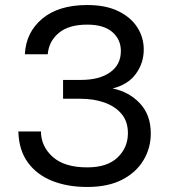

<svg xmlns="http://www.w3.org/2000/svg" viewBox="-20 -732 690 764"><path d="M327 12Q248 12 187 -12.5Q126 -37 90.5 -86Q55 -135 53 -209H143Q143 -150 189.5 -108Q236 -66 327 -66Q407 -66 448 -105.5Q489 -145 489 -202Q489 -249 463.5 -279Q438 -309 395.5 -324Q353 -339 301 -339H231V-414H302Q376 -414 418.5 -444.5Q461 -475 461 -529Q461 -575 427 -604.5Q393 -634 327 -634Q253 -634 213.5 -600.5Q174 -567 170 -516H79Q83 -603 148 -657.5Q213 -712 327 -712Q401 -712 451 -687.5Q501 -663 526.5 -623Q552 -583 552 -535Q552 -481 520.5 -438Q489 -395 428 -380Q493 -367 536.5 -321Q580 -275 580 -201Q580 -143 551 -94.5Q522 -46 466 -17Q410 12 327 12Z"/></svg>

Font: HostGroteskRegular
Style: Regular
Weight: 400
Designer: Doukan Karapınar based on Poppins by Indian Type Foundry, Jonny Pinhorn
Foundry: Element Type
Version: Version 1.001; ttfautohint (v1.8.4.7-5d5b)